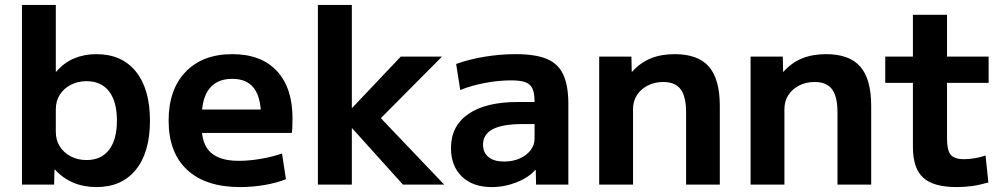

<svg xmlns="http://www.w3.org/2000/svg" viewBox="-20 -750 4084 780"><path d="M371.7 10Q320.5 10 277.7 -8Q234.9 -26.1 203.3 -61.1H201.3L199.9 0H69.2V-730H206.7V-458.9H208.7Q239.4 -494.9 280.6 -512.5Q321.9 -530 371.7 -530Q474.9 -530 532.1 -459.2Q589.2 -388.3 589.2 -260Q589.2 -131.7 532.1 -60.8Q474.9 10 371.7 10ZM331.3 -99.8Q391.3 -99.8 423.1 -141.4Q455 -183.1 455 -260Q455 -337.3 423.2 -378.7Q391.3 -420.2 331.3 -420.2Q295.9 -420.2 267.4 -405.3Q238.8 -390.5 222.8 -364.9Q206.7 -339.4 206.7 -305.7V-214.3Q206.7 -181.3 222.8 -155.4Q238.8 -129.5 267.4 -114.7Q295.9 -99.8 331.3 -99.8Z M955.7 10Q815.7 10 740.3 -60Q665 -130 665 -260Q665 -386 734 -458Q803 -530 923.7 -530Q1040.7 -530 1104.5 -461.8Q1168.3 -393.7 1168.3 -269.3Q1168.3 -254.7 1167.6 -236.7Q1167 -218.7 1165.6 -210H741.6V-305H1059.4L1040.4 -276Q1040.4 -354.3 1011.5 -392Q982.7 -429.7 923.7 -429.7Q862.3 -429.7 831 -390.4Q799.6 -351 799.6 -273.3V-233.3Q799.6 -163.3 836.6 -130Q873.6 -96.6 950.3 -96.6Q992.7 -96.6 1041 -105Q1089.3 -113.3 1125.7 -126.6L1141.6 -22Q1104.6 -7 1055.1 1.5Q1005.7 10 955.7 10Z M1271.4 0V-730H1409.3V-312.3H1411.3L1608 -520H1775.6L1527.2 -270L1784.6 0H1617L1411.3 -228.3H1409.3V0Z M1977.6 10Q1900.7 10 1856.4 -32.8Q1812.1 -75.7 1812.1 -148.4Q1812.1 -238.1 1882.7 -286.9Q1953.4 -335.6 2083.1 -335.6H2151.7Q2151.7 -370.6 2143.3 -389.6Q2134.9 -408.5 2114.3 -416Q2093.7 -423.5 2056.4 -423.5Q2006.5 -423.5 1952.1 -413.4Q1897.7 -403.3 1849.7 -384.4L1833.1 -490.1Q1884.8 -509 1948.2 -519.5Q2011.6 -530 2074.9 -530Q2154.8 -530 2201.1 -510.8Q2247.5 -491.7 2268.2 -447.1Q2288.9 -402.5 2288.9 -328.4V0H2157.8L2156.4 -59.9H2154.7Q2127.2 -28.3 2078.2 -9.2Q2029.3 10 1977.6 10ZM2028.2 -93.7Q2062.9 -93.7 2091 -106.1Q2119.1 -118.4 2135.4 -139.6Q2151.7 -160.7 2151.7 -187.4V-246H2103.1Q2022.3 -246 1982.3 -225.4Q1942.3 -204.7 1942.3 -162.3Q1942.3 -130.1 1964.6 -111.9Q1987 -93.7 2028.2 -93.7Z M2414.2 0V-520H2545.1L2546.4 -458.9H2548.4Q2580.5 -495 2622.9 -512.5Q2665.4 -530 2721 -530Q2815.5 -530 2859.8 -479.4Q2904.2 -428.8 2904.2 -320V0H2767.3V-293.2Q2767.3 -357.6 2745.2 -387.3Q2723 -416.9 2674.5 -416.9Q2638.8 -416.9 2611 -402.3Q2583.1 -387.8 2567.4 -363.4Q2551.7 -339.1 2551.7 -306.4V0Z M3029.2 0V-520H3160.1L3161.4 -458.9H3163.4Q3195.5 -495 3237.9 -512.5Q3280.4 -530 3336 -530Q3430.5 -530 3474.8 -479.4Q3519.2 -428.8 3519.2 -320V0H3382.3V-293.2Q3382.3 -357.6 3360.2 -387.3Q3338 -416.9 3289.5 -416.9Q3253.8 -416.9 3226 -402.3Q3198.1 -387.8 3182.4 -363.4Q3166.7 -339.1 3166.7 -306.4V0Z M3866.3 10Q3772 10 3730.4 -28.2Q3688.7 -66.3 3688.7 -153.3V-413.4H3576.3V-520H3688.7V-690H3827.3V-520H3996.3V-413.4H3827.3V-186.7Q3827.3 -139.6 3842.1 -121.5Q3857 -103.3 3896 -103.3Q3917 -103.3 3940.7 -107.3Q3964.3 -111.3 3983.7 -118.3L3995.3 -8.7Q3960.7 1.3 3929.7 5.7Q3898.7 10 3866.3 10Z"/></svg>

Font: M PLUS 1 Thin
Style: Regular
Weight: 100
Designer: Coji Morishita
Foundry: UNDERFOREST DESIGN
Version: Version 1.001